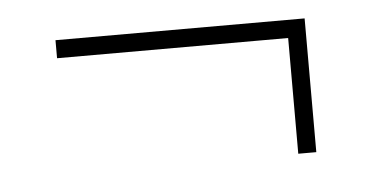

<svg xmlns="http://www.w3.org/2000/svg" viewBox="-29 -442 545 281"><g transform="rotate(-5 243.0 -302.0)"><path d="M399.5 -203V-373H60V-399.5H426V-203Z"/></g></svg>

Font: Bodoni Moda 9pt
Style: Italic
Weight: 400
Italic angle: -13°
Designer: Owen Earl
Foundry: indestructible type
Version: Version 2.005